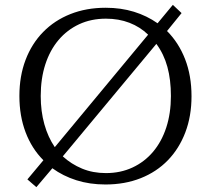

<svg xmlns="http://www.w3.org/2000/svg" viewBox="-20 -750 868 792"><path d="M669 -622Q717 -574 743.5 -506Q770 -438 770 -353Q770 -271 744.5 -204Q719 -137 672.5 -89Q626 -41 560.5 -15Q495 11 415 11Q350 11 295 -6.5Q240 -24 196 -56L130 22L93 -10L159 -89Q111 -137 85.5 -204.5Q60 -272 60 -354Q60 -436 85.5 -503Q111 -570 158 -618Q205 -666 270.5 -692Q336 -718 416 -718Q479 -718 532.5 -701.5Q586 -685 630 -654L693 -730L729 -696ZM591 -607Q558 -639 514 -656Q470 -673 417 -673Q356 -673 306.5 -650Q257 -627 221.5 -585Q186 -543 167 -484.5Q148 -426 148 -354Q148 -291 163 -237.5Q178 -184 206 -143ZM239 -105Q274 -73 318.5 -54.5Q363 -36 417 -36Q477 -36 526.5 -59Q576 -82 611.5 -124Q647 -166 666 -224.5Q685 -283 685 -354Q685 -421 670.5 -474Q656 -527 625 -569Z"/></svg>

Font: Constantine
Style: Regular
Weight: 400
Designer: Dukom Design
Version: Version 1.001;PS 001.001;hotconv 1.0.56;makeotf.lib2.0.21325